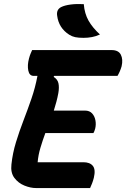

<svg xmlns="http://www.w3.org/2000/svg" viewBox="-20 -954 640 974"><path d="M163 0Q135 0 104 -12.5Q73 -25 53 -51.5Q33 -78 38 -120Q44 -177 61 -232.5Q78 -288 99 -342.5Q120 -397 139.5 -453.5Q159 -510 170 -569H151Q129 -569 123.5 -596Q118 -623 127 -657Q131 -672 135 -681.5Q139 -691 143 -700H546Q581 -700 593 -676.5Q605 -653 597 -618Q593 -604 587.5 -591.5Q582 -579 576 -569H255L252 -564Q272 -552 276.5 -531.5Q281 -511 276 -482Q272 -460 266 -437.5Q260 -415 253 -393H411Q434 -393 447 -379Q460 -365 464 -344Q468 -323 463 -302Q459 -287 454 -279H210Q196 -241 185 -204Q174 -167 171 -131H403Q436 -131 451 -112.5Q466 -94 456 -52Q452 -36 447 -23.5Q442 -11 437 0ZM405 -933Q409 -885 429 -849.5Q449 -814 487 -779Q468 -770 447 -766Q426 -762 404 -762Q378 -762 361.5 -765.5Q345 -769 331 -778Q278 -812 270 -874Q265 -905 290 -918Q308 -927 338 -931Q368 -935 405 -933Z"/></svg>

Font: Recursive Sn Csl St
Style: Bold Italic
Weight: 700
Italic angle: -15°
Version: Version 1.079;hotconv 1.0.112;makeotfexe 2.5.65598; ttfautoh